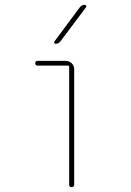

<svg xmlns="http://www.w3.org/2000/svg" viewBox="-20 -770 540 790"><path d="M134.8 -500Q125 -500 125 -509.8Q125 -519.5 134.8 -519.5H250Q264.6 -519.5 274.9 -509.8Q285.2 -500 285.2 -485.4V-9.8Q285.2 0 274.9 0Q264.6 0 264.6 -9.8V-495.1Q264.6 -500 259.8 -500ZM209 -589.8Q205.1 -589.8 203.6 -593.3Q202.1 -596.7 204.1 -599.6L308.6 -740.2Q316.4 -750 329.1 -750Q333 -750 334.5 -746.6Q335.9 -743.2 334 -740.2L228.5 -599.6Q220.7 -589.8 209 -589.8Z"/></svg>

Font: Rounded Mgen+ 1mn thin
Style: Regular
Weight: 100
Designer: [Source Han Sans]
Ryoko NISHIZUKA  (kana & ideographs); Paul D. Hunt (Latin, Greek & Cyrillic); Wenlong ZHANG  (bopomofo
Version: Version 1.059.20150602